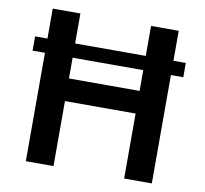

<svg xmlns="http://www.w3.org/2000/svg" viewBox="-80 -815 962 902"><g transform="rotate(10 400.5 -364.0)"><path d="M760 -585H701V-728H569V-585H232V-728H100V-585H41V-517H100V0H232V-310H569V0H701V-517H760ZM232 -418V-517H569V-418Z"/></g></svg>

Font: Wafeq Semi Bold
Style: Regular
Weight: 600
Designer: Rasmus Andersson & Azza Alameddine
Foundry: Google & TypeTogether
Version: Version 3.000;January 28, 2025;FontCreator 15.0.0.3014 64-bi